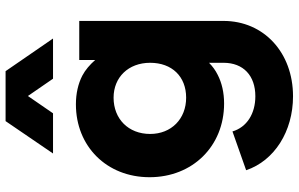

<svg xmlns="http://www.w3.org/2000/svg" viewBox="-211 -639 1070 688"><g transform="rotate(-90 324.0 -295.0)"><path d="M262 -640 324 -730 386 -640H530L413 -810H234L118 -640ZM323 220C480 220 593 115 593 -29V-546H453V-489C436 -508 418 -524 397 -535C368 -550 333 -558 294 -558C144 -558 33 -448 33 -294C33 -140 144 -27 297 -27C336 -27 371 -35 400 -50C416 -58 430 -68 443 -81V-29C443 42 397 85 323 85C260 85 212 54 197 3L58 52C92 153 197 220 323 220ZM318 -163C242 -163 188 -216 188 -292C188 -370 242 -423 318 -423C391 -423 443 -370 443 -292C443 -214 394 -163 318 -163Z"/></g></svg>

Font: Plus Jakarta Sans ExtraBold
Style: Regular
Weight: 800
Designer: Gumpita Rahayu
Foundry: Tokotype
Version: Version 2.071;gftools[0.9.30]